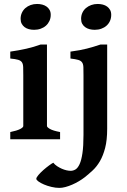

<svg xmlns="http://www.w3.org/2000/svg" viewBox="-20 -689 628 950"><path d="M30.8 0V-35.6Q64 -42.5 79.6 -50.5Q95.2 -58.6 95.2 -65.4V-316.4Q95.2 -341.3 94.7 -356.7Q94.2 -372.1 88.6 -380.6Q83 -389.2 69.8 -393.1Q56.6 -397 30.8 -399.4V-433.6Q72.8 -439.5 110.4 -448Q147.9 -456.5 181.2 -468.8H212.4V-65.4Q212.4 -59.6 227.1 -51Q241.7 -42.5 277.3 -35.6V0ZM231 -615.7Q231 -599.1 224.6 -585.4Q218.3 -571.8 207.3 -562Q196.3 -552.2 181.4 -546.9Q166.5 -541.5 148.9 -541.5Q135.3 -541.5 123 -544.7Q110.8 -547.9 101.8 -554.7Q92.8 -561.5 87.4 -571.5Q82 -581.5 82 -595.7Q82 -612.3 88.4 -626Q94.7 -639.6 105.7 -649.2Q116.7 -658.7 131.6 -664.1Q146.5 -669.4 163.6 -669.4Q176.8 -669.4 189 -666.3Q201.2 -663.1 210.4 -656.5Q219.7 -649.9 225.3 -639.9Q231 -629.9 231 -615.7ZM510.3 -52.2Q510.3 4.4 500.2 43Q490.2 81.5 474.4 108.6Q458.5 135.7 438.7 154.1Q418.9 172.4 399.4 188Q386.2 198.2 370.1 207.8Q354 217.3 337.2 224.6Q320.3 231.9 304 236.3Q287.6 240.7 273.9 240.7Q254.9 240.7 234.6 235.8Q214.4 231 197.8 223.9Q181.2 216.8 170.4 209Q159.7 201.2 159.7 195.8Q159.7 189 170.2 176.8Q180.7 164.6 194.6 152.3Q208.5 140.1 222.4 129.9Q236.3 119.6 243.7 116.2Q251.5 126 262.7 133.3Q273.9 140.6 285.6 145.8Q297.4 150.9 308.8 153.6Q320.3 156.2 329.6 156.2Q342.3 156.2 353.8 149.2Q365.2 142.1 374 122.8Q382.8 103.5 387.9 68.8Q393.1 34.2 393.1 -21V-316.4Q393.1 -341.3 392.6 -356.4Q392.1 -371.6 386.2 -380.1Q380.4 -388.7 367.2 -392.6Q354 -396.5 328.6 -399.4V-433.6Q354.5 -437 373.8 -440.7Q393.1 -444.3 409.7 -448.5Q426.3 -452.6 442.1 -457.5Q458 -462.4 477.5 -468.8H510.3ZM530.3 -615.7Q530.3 -599.1 524.2 -585.4Q518.1 -571.8 507.1 -562Q496.1 -552.2 481.2 -546.9Q466.3 -541.5 448.7 -541.5Q435.1 -541.5 422.9 -544.7Q410.6 -547.9 401.4 -554.7Q392.1 -561.5 386.7 -571.5Q381.3 -581.5 381.3 -595.7Q381.3 -612.3 387.7 -626Q394 -639.6 405.3 -649.2Q416.5 -658.7 431.4 -664.1Q446.3 -669.4 463.4 -669.4Q476.6 -669.4 488.8 -666.3Q501 -663.1 510 -656.5Q519 -649.9 524.7 -639.9Q530.3 -629.9 530.3 -615.7Z"/></svg>

Font: Gentium Basic
Style: Bold
Weight: 700
Designer: J. Victor Gaultney and Annie Olsen
Foundry: SIL International
Version: Version 1.100